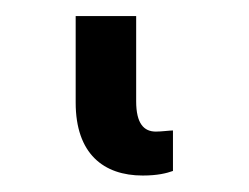

<svg xmlns="http://www.w3.org/2000/svg" viewBox="-20 23 310 239"><path d="M157.7 241.5C176.1 241.5 187.5 238.6 195.3 235.8V185.4C191.1 185.4 181.1 186.8 174 186.8C159.1 186.8 149.5 176.8 149.5 149.1V43H74.2V150.6C74.2 214.5 109 241.5 157.7 241.5Z"/></svg>

Font: Margiela Sans Text
Style: Regular
Weight: 400
Designer: Stefan Endress, Andreas Faust
Version: Version 1.100;FEAKit 1.0